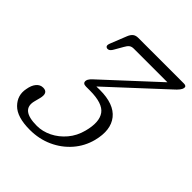

<svg xmlns="http://www.w3.org/2000/svg" viewBox="-196 -825 961 961"><g transform="rotate(45 284.5 -345.0)"><path d="M437 -186Q422 -128.5 383.8 -84.5Q345.5 -40.5 290.5 -15.5Q235.5 9.5 170 9.5Q79.5 9.5 41 -29.8Q2.5 -69 13.5 -122.5Q18.5 -153 33 -170.2Q47.5 -187.5 68.5 -187.5Q106.5 -187.5 94 -139L86 -108Q65.5 -29.5 181 -29.5Q221 -29.5 259.8 -48.5Q298.5 -67.5 328.2 -102.5Q358 -137.5 370.5 -186Q391 -264 363 -303.2Q335 -342.5 243.5 -342.5H216.5Q192 -342.5 194.5 -362.5Q196.5 -373 204.5 -382Q212.5 -391 224.5 -401.5L489 -646H251Q235.5 -646 226.5 -638.8Q217.5 -631.5 209.5 -616.5L184.5 -573Q179.5 -563.5 173.2 -557.8Q167 -552 158.5 -552Q150 -552.5 146.5 -559Q143 -565.5 149.5 -581.5L183 -665.5Q190 -683 200.5 -691.5Q211 -700 229 -700H552Q571 -700 568.5 -684.5Q566 -668 534.5 -640.5L252.5 -379.5Q260 -379.5 267 -379.8Q274 -380 277 -380Q377.5 -380 418.8 -328.2Q460 -276.5 437 -186Z"/></g></svg>

Font: Fraunces 144pt S100 Light
Style: Italic
Weight: 300
Italic angle: -16°
Version: Version 1.000; ttfautohint (v1.8.3)